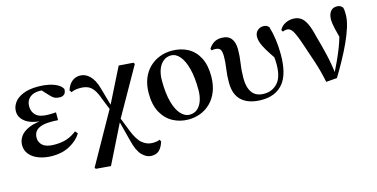

<svg xmlns="http://www.w3.org/2000/svg" viewBox="-76 -936 3024 1540"><g transform="rotate(-15 1436.5 -166.0)"><path d="M260.9 16.2Q199.5 16.2 150.4 -1.2Q101.4 -18.5 72.9 -51.5Q44.4 -84.5 44.4 -130.8Q44.4 -168.4 67 -201.7Q89.6 -235 141.8 -257.1Q194 -279.1 282.4 -283.1V-274.3Q167.6 -278.8 117.1 -315.2Q66.6 -351.5 66.6 -404.7Q66.6 -443.9 90.9 -477.5Q115.2 -511 164.6 -531.5Q214.1 -551.9 289 -551.9Q333 -551.9 373.7 -543.9Q414.5 -535.8 444.9 -519.6Q475.3 -503.3 488.7 -479.2Q490.2 -452.9 476.8 -437.9Q463.4 -422.9 438.1 -422.9Q416.6 -422.9 398.6 -429.9Q380.7 -436.8 354.2 -466.1L291.2 -533.9L352.5 -534.8L374.7 -509.1Q347.5 -511.9 328.4 -513.3Q309.2 -514.7 291.4 -514.7Q239.6 -514.7 209.6 -488.3Q179.6 -461.8 179.6 -416.3Q179.6 -370.3 210.5 -341.3Q241.5 -312.4 314.1 -312.4Q328.8 -312.4 342.7 -312.9Q356.7 -313.4 375.4 -314.4V-249.8Q352.3 -251.6 340.5 -251.6Q328.7 -251.6 319.3 -251.6Q262.7 -251.6 230.6 -239.1Q198.6 -226.7 185.3 -205.6Q172.1 -184.5 172.1 -156.2Q172.1 -117.7 202.4 -92.5Q232.7 -67.3 298.1 -67.3Q358.3 -67.3 402 -82.4Q445.6 -97.5 483.2 -127.9L501.3 -106.5Q468.7 -53.4 405.5 -18.6Q342.3 16.2 260.9 16.2Z M567.4 205.7 559.4 195.2 808.4 -248.5 958.2 -547 1078.1 -538.4 1087 -526.4 855.2 -116.8 689.9 215.9ZM1026.8 221.1Q985.8 221.1 949.1 183.7Q912.4 146.3 891.3 58.3L842.9 -127.7H832.5L856.7 -148.6L905.6 -23.9Q938 59.2 976.5 91.1Q1015.1 123 1062.1 123Q1077.9 123 1094.6 120.5Q1111.3 118 1120.9 112.5L1129.7 128.5Q1116.5 172.4 1093 196.7Q1069.6 221.1 1026.8 221.1ZM806.1 -209.8 760.8 -321.5Q742.8 -374.3 721.9 -402.9Q701.1 -431.5 674.5 -442.3Q648 -453.1 612.8 -453.1Q585.3 -453.1 568 -449Q550.7 -444.9 538 -438.1L525.8 -457.5Q541.5 -503.8 570 -526.8Q598.5 -549.9 636.5 -549.9Q680.8 -549.9 716.6 -514.7Q752.3 -479.4 771.7 -410.9L822.8 -231.6H835.9Z M1389.2 16.2Q1319.5 16.2 1261.1 -15.1Q1202.6 -46.4 1167.9 -109.5Q1133.2 -172.7 1133.2 -267.9Q1133.2 -337.8 1154.5 -390.7Q1175.7 -443.6 1212.8 -479.3Q1249.8 -515 1297.5 -533.5Q1345.2 -551.9 1398.6 -551.9Q1473.8 -551.9 1531.3 -520.8Q1588.7 -489.7 1621 -428Q1653.3 -366.2 1653.3 -274.3Q1653.3 -202.9 1632.1 -148.4Q1610.8 -94 1573.9 -57.2Q1537 -20.5 1489.4 -2.1Q1441.8 16.2 1389.2 16.2ZM1406.4 -18.7Q1445.5 -18.7 1471.8 -41Q1498.1 -63.3 1512 -103.1Q1525.9 -142.8 1525.9 -193.3Q1525.9 -296.1 1507.3 -368.4Q1488.8 -440.6 1456.6 -478.8Q1424.5 -517 1383.1 -517Q1347.5 -517 1319.9 -495.1Q1292.3 -473.2 1277.1 -433.5Q1261.9 -393.7 1261.9 -341.7Q1261.9 -231.8 1282.3 -160.1Q1302.6 -88.3 1335.8 -53.5Q1369 -18.7 1406.4 -18.7Z M1997.5 16.2Q1892 16.2 1834.5 -33.5Q1776.9 -83.1 1776.9 -186.6Q1776.9 -246.7 1784.9 -299.3Q1792.9 -351.9 1792.9 -397.3Q1792.9 -441.7 1781 -458.1Q1769.1 -474.5 1736.7 -474.5Q1729.4 -474.5 1722.9 -474Q1716.3 -473.5 1710.3 -471.5L1703.8 -486.5Q1724.7 -518.1 1750.3 -533.1Q1775.8 -548.2 1811.5 -548.2Q1865 -548.2 1890.7 -516.1Q1916.5 -484 1916.5 -425.8Q1916.5 -369.7 1907.3 -310Q1898.2 -250.4 1898.2 -185.4Q1898.2 -112.8 1929.5 -69.6Q1960.9 -26.4 2028.1 -26.4Q2095.5 -26.4 2140 -74.7Q2184.4 -123.1 2184.4 -228.2Q2184.4 -259.1 2180.8 -294.4Q2177.2 -329.7 2171.4 -362.1L2190.8 -361.2L2192.9 -270.9Q2153.9 -327.3 2131 -365.7Q2108.1 -404.1 2098.7 -431.2Q2089.2 -458.2 2089.2 -479.1Q2089.2 -512.9 2109.8 -532.4Q2130.4 -551.9 2159.3 -551.9Q2175.1 -551.9 2186 -546.7Q2197 -541.5 2205.6 -531.4Q2221.1 -480.2 2229.3 -421.8Q2237.6 -363.4 2237.6 -297.8Q2237.6 -133.7 2175.1 -58.7Q2112.7 16.2 1997.5 16.2Z M2532.4 10.4Q2513 -85.1 2485.4 -167.9Q2457.8 -250.6 2432.4 -325.6Q2404.6 -408.5 2384.5 -442.8Q2364.4 -477.1 2336.3 -477.1Q2316.9 -477.1 2300.9 -469.1L2292.2 -484.7Q2308.4 -515.8 2339.5 -531.7Q2370.5 -547.7 2404.9 -547.7Q2442.3 -547.7 2468 -530.5Q2493.8 -513.4 2513.4 -473.1Q2533 -432.7 2549.2 -362.4Q2570.9 -288.2 2591.6 -200Q2612.3 -111.8 2622.2 -18.2H2604.1L2611.6 -33.3Q2637.1 -84.4 2658.3 -130.6Q2679.4 -176.8 2697.1 -221.5Q2714.8 -266.3 2728.4 -313.9Q2742 -361.6 2752.6 -415.3L2742.2 -256.3Q2722.1 -330.2 2710.2 -380.8Q2698.3 -431.4 2698.3 -462Q2698.3 -502.5 2716.5 -527.6Q2734.6 -552.7 2769 -552.7Q2785.5 -552.7 2796.3 -547.5Q2807 -542.3 2817.6 -530.7Q2821.8 -516.3 2822.8 -503Q2823.8 -489.8 2823.8 -471.2Q2823.8 -425.1 2805.8 -367.5Q2787.9 -310 2758.5 -246.5Q2729.2 -183 2693.8 -119Q2658.5 -55.1 2623.4 2.8Z"/></g></svg>

Font: Noto Serif HK ExtraLight
Style: Regular
Weight: 200
Designer: Ryoko NISHIZUKA 西塚涼子 (kana & ideographs); Frank Grießhammer (Latin, Greek & Cyrillic); Wenlong ZHANG 张文龙 (bopomofo); San
Foundry: Adobe
Version: Version 2.002-H1;hotconv 1.1.0;makeotfexe 2.6.0